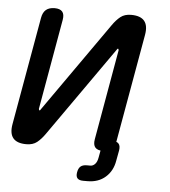

<svg xmlns="http://www.w3.org/2000/svg" viewBox="-51 -606 702 793"><g transform="rotate(5 300.0 -210.0)"><path d="M91 -515Q95 -538 108 -549Q121 -560 144 -560Q166 -560 175.5 -549Q185 -538 181 -515L115 -140Q116 -134 118 -134Q120 -134 121 -135.5Q122 -137 124 -140L384 -510Q400 -533 417 -546.5Q434 -560 461 -560Q500 -560 516 -540.5Q532 -521 525 -482L446 -35Q442 -12 429 -1Q416 10 393 10Q371 10 361.5 -1Q352 -12 356 -35L422 -410Q421 -416 419 -416Q417 -416 416 -414.5Q415 -413 413 -410L153 -40Q137 -17 120 -3.5Q103 10 76 10Q37 10 21 -9.5Q5 -29 12 -68ZM323 140Q306 140 299 132Q292 124 295 107Q298 90 307 82.5Q316 75 333 75H347Q358 75 366.5 66Q375 57 378 40L385 2Q388 -17 398.5 -26Q409 -35 428 -35Q447 -35 455 -26Q463 -17 460 2L452 45Q445 88 415.5 114Q386 140 341 140Z"/></g></svg>

Font: Maple Mono
Style: Italic
Weight: 400
Italic angle: -10°
Monospace: yes
Designer: subframe7536
Version: Version 7.300